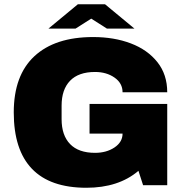

<svg xmlns="http://www.w3.org/2000/svg" viewBox="-20 -875 873 907"><path d="M45 -344Q45 -519 142.5 -609.5Q240 -700 420 -700Q519 -700 598 -670Q677 -640 723.5 -581.5Q770 -523 770 -439H559Q559 -482 521 -508.5Q483 -535 429 -535Q351 -535 311 -493.5Q271 -452 271 -376V-312Q271 -236 311 -194.5Q351 -153 429 -153Q483 -153 521 -178.5Q559 -204 559 -244H403V-384H770V0H656L634 -68Q540 12 388 12Q217 12 131 -77.5Q45 -167 45 -344ZM348 -855H476L615 -740H485L411 -787L337 -740H209Z"/></svg>

Font: Archivo Black
Style: Regular
Weight: 400
Designer: Hector Gatti
Foundry: Omnibus-Type
Version: Version 1.101; ttfautohint (v1.8)